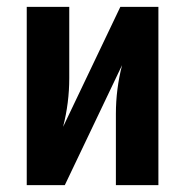

<svg xmlns="http://www.w3.org/2000/svg" viewBox="-20 -540 540 560"><path d="M58 0V-520H182V-312Q182 -276 177.5 -240.5Q173 -205 164 -170L331 -520H442V0H318V-208Q318 -244 322.5 -279.5Q327 -315 336 -350L169 0Z"/></svg>

Font: Iosevka SS18 Extrabold
Style: Regular
Weight: 800
Monospace: yes
Designer: Belleve Invis
Foundry: Belleve Invis
Version: Version 25.1.1; ttfautohint (v1.8.4)